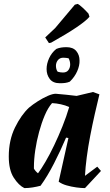

<svg xmlns="http://www.w3.org/2000/svg" viewBox="-20 -953 564 985"><path d="M105 12Q76 -2 50.5 -41.5Q25 -81 25 -150Q25 -234 57 -299Q89 -364 129 -401Q148 -417 174 -433.5Q200 -450 225 -461Q250 -472 266 -472Q293 -470 320 -467Q347 -464 373 -461L457 -481L490 -469Q479 -424 466.5 -369Q454 -314 443 -257Q432 -200 425 -146.5Q418 -93 416 -51L479 -98L498 -76L416 12Q397 12 371.5 8.5Q346 5 321.5 -2Q297 -9 281 -21L331 -245L319 -247Q291 -181 257 -114.5Q223 -48 188 0Q169 5 147.5 8.5Q126 12 105 12ZM175 -64Q191 -85 213 -122.5Q235 -160 257.5 -207Q280 -254 300.5 -305Q321 -356 335 -404Q315 -413 292 -418Q269 -423 247 -424Q226 -400 209.5 -361Q193 -322 180.5 -276Q168 -230 161 -183Q154 -136 154 -96V-88Q162 -74 175 -64ZM287 -526Q252 -526 235.5 -547.5Q219 -569 219 -599Q219 -626 232 -654.5Q245 -683 269 -702Q281 -707 293.5 -709Q306 -711 321 -711Q355 -711 371.5 -691Q388 -671 388 -643Q389 -617 376 -587.5Q363 -558 338 -534Q326 -529 314 -527.5Q302 -526 287 -526ZM303 -581Q322 -581 331 -593.5Q340 -606 340 -622Q340 -639 332 -654Q326 -655 319.5 -656Q313 -657 305 -657Q287 -657 277 -644.5Q267 -632 267 -615Q267 -608 269 -599.5Q271 -591 276 -585Q290 -581 303 -581ZM231 -732 212 -761 263 -809 364 -929 379 -933Q387 -929 403.5 -914Q420 -899 434 -883L439 -867Q403 -824 242 -734Z"/></svg>

Font: Labrada
Style: Bold Italic
Weight: 700
Italic angle: -7°
Designer: Mercedes Jáuregui
Foundry: Omnibus-Type Team
Version: Version 1.000; ttfautohint (v1.8.4.7-5d5b)